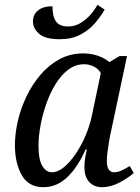

<svg xmlns="http://www.w3.org/2000/svg" viewBox="-20 -768 583 798"><path d="M160 10Q99 10 70.5 -40Q42 -90 42 -165Q42 -212 54 -264.5Q66 -317 90 -367Q114 -417 148.5 -457.5Q183 -498 227.5 -522Q272 -546 325 -546Q359 -546 387.5 -536Q416 -526 435 -510L477 -535H508L440 -215Q437 -203 433.5 -181.5Q430 -160 427 -137.5Q424 -115 424 -101Q424 -52 454 -52Q469 -52 485.5 -59.5Q502 -67 519 -78L536 -49Q515 -30 478 -10Q441 10 404 10Q371 10 351 -11.5Q331 -33 331 -72Q331 -93 333.5 -109Q336 -125 341 -147H336Q303 -73 259.5 -31.5Q216 10 160 10ZM196 -52Q220 -52 245 -72.5Q270 -93 293.5 -127Q317 -161 335 -203Q353 -245 362 -288L399 -464Q389 -482 370 -491.5Q351 -501 330 -501Q293 -501 263 -478Q233 -455 210 -417Q187 -379 171.5 -334Q156 -289 148 -244.5Q140 -200 140 -163Q140 -104 156 -78Q172 -52 196 -52ZM228 -605Q168 -605 142.5 -627.5Q117 -650 117 -679Q117 -708 138.5 -725Q160 -742 198 -742Q198 -699 213 -678.5Q228 -658 263 -658Q292 -658 316 -673Q340 -688 357.5 -708.5Q375 -729 385 -748L415 -728Q399 -700 374.5 -671.5Q350 -643 314 -624Q278 -605 228 -605Z"/></svg>

Font: Noto Serif SemiCondensed
Style: Italic
Weight: 400
Width: 4
Italic angle: -12°
Designer: Monotype Design Team
Foundry: Monotype Imaging Inc.
Version: Version 2.013